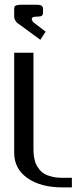

<svg xmlns="http://www.w3.org/2000/svg" viewBox="-20 -812 332 832"><path d="M41.5 -771Q41.5 -779.3 42.7 -782.7Q43.9 -786.1 50.8 -788.8Q57.6 -791.5 72.8 -791.5H135.3Q146.5 -791.5 153.3 -790Q160.2 -788.6 162.8 -784.9Q165.5 -781.2 166 -778.8Q166.5 -776.4 166.5 -771V-760.3Q166.5 -748 161.4 -743.9Q156.2 -739.7 135.3 -739.7Q117.7 -739.7 117.7 -729Q117.7 -722.7 126 -714.4L177.7 -674.8L154.8 -639.6L55.2 -712.4Q42.5 -723.6 41.5 -739.7ZM125 -583.5V-172.9Q125 -159.7 125.5 -149.9Q126 -140.1 128.7 -125.5Q131.3 -110.8 136.2 -100.3Q141.1 -89.8 150.4 -78.1Q159.7 -66.4 172.4 -58.8Q185.1 -51.3 205.1 -46.4Q225.1 -41.5 250 -41.5H291.5V0H250Q156.2 0 98.9 -40.3Q41.5 -80.6 41.5 -149.9V-583.5Z"/></svg>

Font: Gputeks
Style: Regular
Weight: 500
Version: Version 0.9